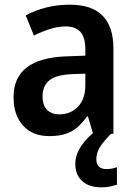

<svg xmlns="http://www.w3.org/2000/svg" viewBox="-20 -572 574 821"><path d="M279 -552Q465 -552 465 -364V0H378L356 -74H352Q322 -31 286 -10.5Q250 10 190 10Q120 10 79 -34.5Q38 -79 38 -157Q38 -323 263 -331L345 -334V-359Q345 -413 323.5 -436Q302 -459 261 -459Q228 -459 193.5 -448Q159 -437 125 -420L90 -506Q128 -527 176 -539.5Q224 -552 279 -552ZM288 -255Q219 -252 190.5 -228Q162 -204 162 -161Q162 -121 181.5 -102Q201 -83 234 -83Q281 -83 313 -115.5Q345 -148 345 -209V-257ZM392 108Q392 151 435 151Q449 151 460.5 148.5Q472 146 480 143V218Q467 222 451 225.5Q435 229 414 229Q360 229 331 202Q302 175 302 128Q302 90 327.5 52Q353 14 396 -17L455 0Q422 33 407 57.5Q392 82 392 108Z"/></svg>

Font: Noto Sans Hebrew SemiCondensed SemiBold
Style: Regular
Weight: 600
Width: 4
Designer: Monotype Design Team
Foundry: Monotype Imaging Inc.
Version: Version 2.004; ttfautohint (v1.8.4.7-5d5b)